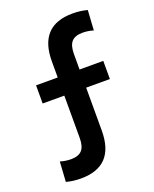

<svg xmlns="http://www.w3.org/2000/svg" viewBox="-136 -787 702 875"><g transform="rotate(-20 215.0 -350.0)"><path d="M324 -710Q362 -710 395 -701L389 -604Q363 -612 337 -612Q300 -612 283.5 -593.5Q267 -575 267 -534V-459H382V-371H267V-163Q267 10 104 10Q66 10 33 1L39 -96Q65 -88 91 -88Q128 -88 144.5 -106.5Q161 -125 161 -166V-371H56V-459H161V-537Q161 -710 324 -710Z"/></g></svg>

Font: Bebas Kai
Style: Regular
Weight: 400
Designer: Ryoichi Tsunekawa
Foundry: Dharma Type
Version: Version 1.001;PS 001.001;hotconv 1.0.70;makeotf.lib2.5.58329